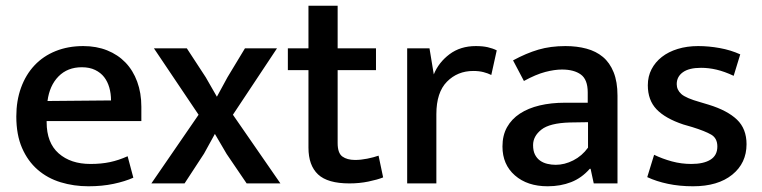

<svg xmlns="http://www.w3.org/2000/svg" viewBox="-20 -641 2663 671"><path d="M474 -218H143V-214Q143 -142 185 -105Q227 -68 296 -68Q334 -68 364.5 -74.5Q395 -81 426 -95L446 -20Q417 -7 377 1.5Q337 10 289 10Q238 10 192 -4Q146 -18 111.5 -48Q77 -78 57 -124Q37 -170 37 -234Q37 -289 53.5 -334.5Q70 -380 100.5 -412.5Q131 -445 174.5 -462.5Q218 -480 271 -480Q317 -480 354.5 -465Q392 -450 418.5 -422.5Q445 -395 459.5 -355.5Q474 -316 474 -268ZM368 -290Q368 -314 362 -335Q356 -356 344 -371.5Q332 -387 312.5 -396.5Q293 -406 266 -406Q216 -406 184.5 -374Q153 -342 146 -288Z M794 -240 960 0H842L772 -103L731 -173L693 -104L625 0H509L674 -240L518 -472H633L699 -371L738 -303L775 -371L836 -472H948Z M1294 -396H1160V-141Q1160 -106 1176.5 -94Q1193 -82 1221 -82Q1241 -82 1263.5 -86.5Q1286 -91 1303 -97L1319 -21Q1299 -13 1267.5 -6.5Q1236 0 1201 0Q1125 0 1091.5 -31.5Q1058 -63 1058 -125V-396H986V-472H1058V-621H1160V-472H1294Z M1403 0V-472H1481L1496 -381Q1513 -423 1551 -451.5Q1589 -480 1643 -480Q1667 -480 1684.5 -476Q1702 -472 1716 -465L1697 -379Q1685 -385 1669.5 -389Q1654 -393 1634 -393Q1579 -393 1542 -355.5Q1505 -318 1505 -242V0Z M1773 -430Q1819 -455 1861.5 -467.5Q1904 -480 1956 -480Q1996 -480 2029.5 -471Q2063 -462 2087 -442Q2111 -422 2124.5 -388.5Q2138 -355 2138 -307V0H2055L2044 -51H2041Q2013 -19 1976 -4.5Q1939 10 1894 10Q1823 10 1779.5 -28Q1736 -66 1736 -129Q1736 -168 1752 -196.5Q1768 -225 1797 -244Q1826 -263 1866 -272.5Q1906 -282 1954 -282H2034V-318Q2034 -363 2010 -380.5Q1986 -398 1944 -398Q1918 -398 1885.5 -389.5Q1853 -381 1811 -358ZM2035 -214 1972 -213Q1901 -211 1872 -188Q1843 -165 1843 -134Q1843 -114 1849.5 -101Q1856 -88 1867 -80Q1878 -72 1892.5 -68.5Q1907 -65 1922 -65Q1953 -65 1983.5 -80.5Q2014 -96 2035 -125Z M2544 -376Q2512 -391 2484.5 -397.5Q2457 -404 2430 -404Q2388 -404 2366.5 -388.5Q2345 -373 2345 -347Q2345 -327 2361 -312.5Q2377 -298 2427 -284L2457 -275Q2522 -255 2555.5 -223Q2589 -191 2589 -137Q2589 -71 2539 -30.5Q2489 10 2402 10Q2355 10 2314.5 1.5Q2274 -7 2242 -22L2266 -100Q2295 -86 2328 -77Q2361 -68 2396 -68Q2439 -68 2463 -83Q2487 -98 2487 -129Q2487 -158 2465.5 -170.5Q2444 -183 2399 -197L2368 -206Q2305 -227 2274.5 -259Q2244 -291 2244 -343Q2244 -374 2257 -399Q2270 -424 2293 -442Q2316 -460 2348.5 -470Q2381 -480 2420 -480Q2457 -480 2495.5 -473Q2534 -466 2567 -451Z"/></svg>

Font: Ek Mukta Medium
Style: Regular
Weight: 500
Designer: Girish Dalvi and Yashodeep Gholap
Foundry: Ek Type
Version: Version 2.538;PS 1.002;hotconv 16.6.51;makeotf.lib2.5.65220;